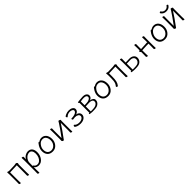

<svg xmlns="http://www.w3.org/2000/svg" viewBox="672 -2915 5372 5372"><g transform="rotate(-45 3358.0 -229.5)"><path d="M150 0Q150 9 136 9Q122 9 106.5 1.5Q91 -6 91 -18L93 -106V-386L89 -464Q89 -472 91 -476Q94 -480 105 -480Q116 -480 152 -466L367 -473Q390 -474 407 -479Q424 -484 439 -484Q454 -484 469 -468.5Q484 -453 484 -442.5Q484 -432 479 -422.5Q474 -413 474 -402V-107L477 -1Q477 8 463 8Q449 8 433.5 0.5Q418 -7 418 -19L420 -107V-426L147 -416V-106Z M722 162Q722 171 708 171Q694 171 678.5 163.5Q663 156 663 144L665 55V-368Q665 -421 662 -472Q662 -481 676.5 -481Q691 -481 706.5 -473.5Q722 -466 722 -454Q722 -454 721 -401Q721 -384 721 -372L720 -360Q755 -435 838 -468Q877 -484 916 -484Q997 -484 1041 -430Q1085 -376 1085 -278Q1085 -162 1021 -74Q955 15 854 15Q816 15 777.5 -2.5Q739 -20 719 -54V56ZM847 -33Q901 -33 941.5 -67.5Q982 -102 1004.5 -157Q1027 -212 1027 -282.5Q1027 -353 997 -393.5Q967 -434 920.5 -434Q874 -434 833.5 -410.5Q793 -387 763.5 -346Q734 -305 723 -252Q719 -235 719 -100Q723 -102 727 -102Q739 -102 753.5 -80.5Q768 -59 794 -46Q820 -33 847 -33Z M1580 -67Q1514 16 1409 16Q1304 16 1249.5 -44Q1195 -104 1195 -207Q1195 -289 1245 -374Q1265 -410 1284.5 -431Q1304 -452 1314.5 -452Q1325 -452 1330 -442Q1386 -484 1449 -484Q1534 -484 1587.5 -421Q1641 -358 1641 -245Q1641 -144 1580 -67ZM1404 -35Q1453 -35 1494.5 -63.5Q1536 -92 1561 -139.5Q1586 -187 1586 -245Q1586 -329 1549 -381.5Q1512 -434 1443 -434Q1360 -434 1305 -360Q1250 -289 1250 -207Q1250 -125 1291 -80Q1332 -35 1404 -35Z M2186 0Q2186 9 2172 9Q2158 9 2142.5 1.5Q2127 -6 2127 -18L2129 -106V-395Q2015 -215 1873 -26Q1864 -14 1856.5 -1.5Q1849 11 1833.5 11Q1818 11 1802 -2Q1786 -15 1786 -29V-31Q1789 -58 1789 -86V-364L1786 -471Q1786 -480 1800.5 -480Q1815 -480 1830 -472.5Q1845 -465 1845 -453L1843 -364V-78Q1913 -168 1989 -279Q2065 -390 2088 -426.5Q2111 -463 2115 -472Q2119 -481 2130 -481Q2141 -481 2154 -476Q2187 -465 2187 -452L2183 -415V-106Z M2504 16Q2441 16 2382 -6Q2321 -30 2321 -55Q2321 -69 2330 -82Q2339 -95 2346.5 -95Q2354 -95 2360 -89Q2405 -33 2504 -33Q2550 -33 2585.5 -47.5Q2621 -62 2641 -85.5Q2661 -109 2661 -136Q2661 -176 2622.5 -201.5Q2584 -227 2522 -227Q2494 -227 2445 -218H2442Q2431 -218 2423 -231Q2415 -244 2415 -256Q2415 -268 2425 -268Q2578 -273 2622 -326Q2641 -348 2641 -368Q2641 -400 2607 -418.5Q2573 -437 2531 -437Q2448 -437 2396 -387Q2383 -374 2374 -374Q2365 -374 2359 -383Q2347 -401 2347 -411.5Q2347 -422 2364 -434.5Q2381 -447 2408 -458Q2466 -484 2534.5 -484Q2603 -484 2650.5 -453Q2698 -422 2698 -373Q2698 -315 2644 -278Q2619 -262 2592 -257Q2619 -256 2648 -242.5Q2677 -229 2697.5 -203Q2718 -177 2718 -137Q2718 -73 2662 -28.5Q2606 16 2504 16Z M2963 13Q2914 10 2888.5 5Q2863 0 2863 -12Q2863 -27 2884 -27H2895V-418Q2887 -423 2879 -433.5Q2871 -444 2871 -453Q2871 -462 2880.5 -463.5Q2890 -465 2915 -468Q2940 -471 2971 -474Q3037 -482 3081 -482Q3162 -482 3201 -448.5Q3240 -415 3240 -373Q3240 -331 3212.5 -300.5Q3185 -270 3144 -262Q3201 -257 3239 -229Q3277 -201 3277 -156Q3277 -111 3255 -78Q3210 -9 3121 6Q3074 13 2991 13ZM2981 -27Q3062 -27 3110 -37.5Q3158 -48 3190.5 -78.5Q3223 -109 3223 -146.5Q3223 -184 3202 -202Q3165 -232 3099 -232H3088Q3006 -232 2949 -226V-28ZM2949 -271Q2983 -271 3025 -274.5Q3067 -278 3085.5 -281.5Q3104 -285 3129 -297Q3186 -324 3186 -367Q3186 -435 3076 -435Q3019 -435 2949 -421Z M3774 -67Q3708 16 3603 16Q3498 16 3443.5 -44Q3389 -104 3389 -207Q3389 -289 3439 -374Q3459 -410 3478.5 -431Q3498 -452 3508.5 -452Q3519 -452 3524 -442Q3580 -484 3643 -484Q3728 -484 3781.5 -421Q3835 -358 3835 -245Q3835 -144 3774 -67ZM3598 -35Q3647 -35 3688.5 -63.5Q3730 -92 3755 -139.5Q3780 -187 3780 -245Q3780 -329 3743 -381.5Q3706 -434 3637 -434Q3554 -434 3499 -360Q3444 -289 3444 -207Q3444 -125 3485 -80Q3526 -35 3598 -35Z M3988 6Q3984 11 3973.5 11Q3963 11 3949.5 2Q3936 -7 3936 -14.5Q3936 -22 3941 -29Q3996 -90 4005 -182Q4010 -226 4010 -281V-387Q4010 -416 4007 -437Q4004 -458 4004 -468Q4004 -481 4016 -481Q4031 -481 4050 -474L4069 -467L4272 -473Q4298 -474 4314.5 -479Q4331 -484 4344 -484Q4357 -484 4372 -469.5Q4387 -455 4387 -444.5Q4387 -434 4381.5 -424.5Q4376 -415 4376 -402V-107L4379 -1Q4379 8 4365 8Q4351 8 4335.5 0.5Q4320 -7 4320 -17Q4320 -27 4320.5 -45Q4321 -63 4321.5 -81Q4322 -99 4322 -107V-426L4064 -417V-291Q4064 -186 4048.5 -116.5Q4033 -47 3988 6Z M4670 14 4620 13Q4538 8 4529.5 0.5Q4521 -7 4521 -12Q4521 -27 4542 -27H4553V-375L4550 -472Q4550 -481 4564.5 -481Q4579 -481 4594 -473.5Q4609 -466 4609 -454L4607 -375V-305Q4649 -309 4757 -309Q4840 -309 4889 -267.5Q4938 -226 4938 -163Q4938 -119 4918 -83Q4874 -7 4784 7Q4744 14 4670 14ZM4625 -27H4647Q4734 -27 4780 -37Q4826 -47 4854 -82Q4882 -117 4882 -158Q4882 -199 4862 -222Q4825 -265 4756 -265Q4660 -265 4607 -260V-28Q4615 -27 4625 -27Z M5180 -2Q5180 7 5166 7Q5152 7 5136.5 -0.5Q5121 -8 5121 -20L5123 -108V-210Q5112 -212 5102.5 -226.5Q5093 -241 5093 -254Q5093 -267 5105 -267H5123V-367L5120 -474Q5120 -483 5134.5 -483Q5149 -483 5164 -475.5Q5179 -468 5179 -456L5177 -367V-266Q5181 -267 5185 -267H5191L5353 -275Q5368 -276 5386.5 -278Q5405 -280 5415 -280Q5425 -280 5433 -270V-367L5430 -474Q5430 -483 5444.5 -483Q5459 -483 5474 -475.5Q5489 -468 5489 -456L5487 -367V-108L5490 -2Q5490 7 5476 7Q5462 7 5446.5 -0.5Q5431 -8 5431 -20L5433 -108V-226H5354L5192 -218L5177 -217V-108Q5177 -108 5180 -2Z M6020 -67Q5954 16 5849 16Q5744 16 5689.5 -44Q5635 -104 5635 -207Q5635 -289 5685 -374Q5705 -410 5724.5 -431Q5744 -452 5754.5 -452Q5765 -452 5770 -442Q5826 -484 5889 -484Q5974 -484 6027.5 -421Q6081 -358 6081 -245Q6081 -144 6020 -67ZM5844 -35Q5893 -35 5934.5 -63.5Q5976 -92 6001 -139.5Q6026 -187 6026 -245Q6026 -329 5989 -381.5Q5952 -434 5883 -434Q5800 -434 5745 -360Q5690 -289 5690 -207Q5690 -125 5731 -80Q5772 -35 5844 -35Z M6626 0Q6626 9 6612 9Q6598 9 6582.5 1.5Q6567 -6 6567 -18L6569 -106V-395Q6455 -215 6313 -26Q6304 -14 6296.5 -1.5Q6289 11 6273.5 11Q6258 11 6242 -2Q6226 -15 6226 -29V-31Q6229 -58 6229 -86V-364L6226 -471Q6226 -480 6240.5 -480Q6255 -480 6270 -472.5Q6285 -465 6285 -453L6283 -364V-78Q6353 -168 6429 -279Q6505 -390 6528 -426.5Q6551 -463 6555 -472Q6559 -481 6570 -481Q6581 -481 6594 -476Q6627 -465 6627 -452L6623 -415V-106ZM6426 -510Q6352 -510 6304 -551Q6284 -568 6273.5 -582.5Q6263 -597 6263 -604.5Q6263 -612 6274 -621Q6285 -630 6296.5 -630Q6308 -630 6314 -620Q6350 -558 6426 -558Q6502 -558 6538 -620Q6544 -630 6555.5 -630Q6567 -630 6578 -621Q6589 -612 6589 -605Q6589 -598 6580 -584Q6571 -570 6551 -552Q6504 -510 6426 -510Z"/></g></svg>

Font: LXGW WenKai TC Light
Style: Regular
Weight: 300
Designer: LXGW / Fontworks Inc.
Foundry: LXGW / Fontworks Inc.
Version: Version 1.330